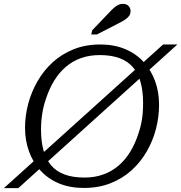

<svg xmlns="http://www.w3.org/2000/svg" viewBox="-80 -959 941 997"><path d="M746 -415Q746 -352 730 -290Q714 -228 682 -172.5Q650 -117 603 -74.5Q556 -32 494 -7.5Q432 17 356 17Q283 17 226.5 -6.5Q170 -30 130.5 -73Q91 -116 70.5 -173Q50 -230 50 -295Q50 -358 66.5 -420Q83 -482 115 -537.5Q147 -593 193.5 -635.5Q240 -678 302 -703Q364 -728 441 -728Q513 -728 570 -704Q627 -680 666 -637Q705 -594 725.5 -537.5Q746 -481 746 -415ZM359 -37Q411 -37 455 -52.5Q499 -68 534.5 -98Q570 -128 596 -170.5Q622 -213 639 -266Q648 -292 653.5 -318.5Q659 -345 661 -371.5Q663 -398 663 -423Q663 -484 650.5 -530.5Q638 -577 611 -609Q584 -641 541 -657Q498 -673 438 -673Q385 -673 341 -657.5Q297 -642 262 -612Q227 -582 201 -539.5Q175 -497 158 -444Q149 -419 143.5 -392Q138 -365 135.5 -338.5Q133 -312 133 -287Q133 -226 145.5 -179.5Q158 -133 185 -101Q212 -69 255 -53Q298 -37 359 -37ZM-60 18 767 -728H841L15 18ZM489 -896Q502 -910 513 -919.5Q524 -929 535 -934Q546 -939 558 -939Q577 -939 587.5 -928Q598 -917 598 -901Q598 -887 590.5 -876.5Q583 -866 568.5 -856.5Q554 -847 534 -837L423 -780H394L399 -802Z"/></svg>

Font: Roboto Serif 20pt Light
Style: Italic
Weight: 300
Italic angle: -10°
Version: Version 1.007